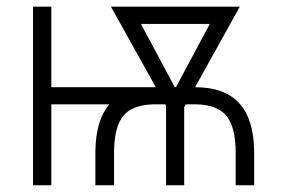

<svg xmlns="http://www.w3.org/2000/svg" viewBox="-20 -548 846 568"><path d="M497.1 -290H500.5L600.6 -477.1H397ZM262.2 0V-99.6Q263.2 -192.4 303.2 -239.3H131.8V0H77.6V-528.3H131.8V-290H440.9L308.1 -528.3H689.5L557.1 -290Q644 -290 687.3 -243.2Q730.5 -196.3 731.9 -101.1V0H677.2V-98.1Q676.8 -172.4 649.9 -205.1Q623 -237.8 562.5 -239.3H529.3L524.9 -231V0H471.2V-235.4L469.2 -239.3H432.6Q370.6 -237.3 344.5 -205.1Q318.4 -172.9 317.4 -100.6V0Z"/></svg>

Font: MAUL Condensed Light
Style: Light
Weight: 300
Designer: MAUL
Version: Version 2.137; 2017; ttfautohint (v1.8.3)